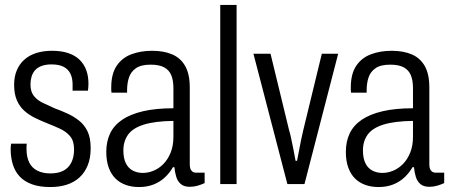

<svg xmlns="http://www.w3.org/2000/svg" viewBox="-20 -743 1817 775"><path d="M183 12Q140 12 109.5 1Q79 -10 60 -30Q41 -50 32 -78.5Q23 -107 23 -142Q23 -147 23.5 -152.5Q24 -158 25 -163H88Q87 -157 87 -152Q87 -147 87 -142Q87 -109 98 -87Q109 -65 131 -54Q153 -43 183 -43Q215 -43 236 -54Q257 -65 268 -87Q279 -109 279 -140Q279 -174 263 -193Q247 -212 222 -223.5Q197 -235 169 -246Q144 -256 120.5 -267.5Q97 -279 78 -296Q59 -313 48 -338.5Q37 -364 37 -401Q37 -433 47.5 -458.5Q58 -484 78 -502Q98 -520 126.5 -529Q155 -538 190 -538Q228 -538 256 -528.5Q284 -519 302 -501Q320 -483 328.5 -459Q337 -435 337 -406Q337 -399 336.5 -391.5Q336 -384 335 -377H273V-402Q273 -428 264 -446Q255 -464 236.5 -473.5Q218 -483 188 -483Q165 -483 148.5 -477Q132 -471 122 -460Q112 -449 107.5 -434Q103 -419 103 -402Q103 -373 116.5 -356Q130 -339 152.5 -328Q175 -317 200 -306Q225 -297 250.5 -285.5Q276 -274 298 -257Q320 -240 333 -213.5Q346 -187 346 -145Q346 -105 334 -75.5Q322 -46 300.5 -26.5Q279 -7 249.5 2.5Q220 12 183 12Z M541 12Q512 12 488 3.5Q464 -5 446.5 -22Q429 -39 419 -66Q409 -93 409 -130Q409 -172 424.5 -204.5Q440 -237 473 -259.5Q506 -282 557.5 -294Q609 -306 680 -306V-387Q680 -418 671.5 -439Q663 -460 643 -471Q623 -482 588 -482Q549 -482 528.5 -467.5Q508 -453 500.5 -430Q493 -407 493 -379V-369H430Q429 -374 429 -379Q429 -384 429 -390Q429 -445 451 -477.5Q473 -510 510.5 -524Q548 -538 594 -538Q641 -538 675 -523.5Q709 -509 727.5 -476.5Q746 -444 746 -390V-80Q746 -62 753 -54Q760 -46 771 -46H806V-4Q793 2 778 6.5Q763 11 746 11Q723 11 710 0Q697 -11 691.5 -29Q686 -47 684 -68H678Q665 -45 645 -26.5Q625 -8 599 2Q573 12 541 12ZM557 -45Q578 -45 600 -54Q622 -63 640 -81.5Q658 -100 669 -127.5Q680 -155 680 -191V-255Q605 -254 560.5 -240Q516 -226 497 -199.5Q478 -173 478 -136Q478 -105 487.5 -85Q497 -65 515 -55Q533 -45 557 -45Z M869 0V-723H935V0Z M1140 0 1003 -526H1072L1147 -217Q1151 -205 1155.5 -183Q1160 -161 1165 -137Q1170 -113 1173 -94H1179Q1182 -107 1186 -130Q1190 -153 1195 -176.5Q1200 -200 1204 -217L1279 -526H1345L1209 0Z M1508 12Q1479 12 1455 3.5Q1431 -5 1413.5 -22Q1396 -39 1386 -66Q1376 -93 1376 -130Q1376 -172 1391.5 -204.5Q1407 -237 1440 -259.5Q1473 -282 1524.5 -294Q1576 -306 1647 -306V-387Q1647 -418 1638.5 -439Q1630 -460 1610 -471Q1590 -482 1555 -482Q1516 -482 1495.5 -467.5Q1475 -453 1467.5 -430Q1460 -407 1460 -379V-369H1397Q1396 -374 1396 -379Q1396 -384 1396 -390Q1396 -445 1418 -477.5Q1440 -510 1477.5 -524Q1515 -538 1561 -538Q1608 -538 1642 -523.5Q1676 -509 1694.5 -476.5Q1713 -444 1713 -390V-80Q1713 -62 1720 -54Q1727 -46 1738 -46H1773V-4Q1760 2 1745 6.5Q1730 11 1713 11Q1690 11 1677 0Q1664 -11 1658.5 -29Q1653 -47 1651 -68H1645Q1632 -45 1612 -26.5Q1592 -8 1566 2Q1540 12 1508 12ZM1524 -45Q1545 -45 1567 -54Q1589 -63 1607 -81.5Q1625 -100 1636 -127.5Q1647 -155 1647 -191V-255Q1572 -254 1527.5 -240Q1483 -226 1464 -199.5Q1445 -173 1445 -136Q1445 -105 1454.5 -85Q1464 -65 1482 -55Q1500 -45 1524 -45Z"/></svg>

Font: Archivo Condensed Light
Style: Regular
Weight: 300
Width: 3
Designer: Hector Gatti
Foundry: Omnibus-Type
Version: Version 2.001